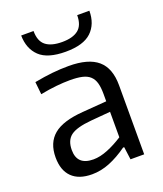

<svg xmlns="http://www.w3.org/2000/svg" viewBox="-142 -864 818 963"><g transform="rotate(-20 266.5 -383.0)"><path d="M269 -618Q173 -618 130 -659Q87 -700 86 -771H152Q152 -717 181.5 -693.5Q211 -670 269 -670Q326 -670 355.5 -693.5Q385 -717 385 -771H450Q450 -700 407 -659Q364 -618 269 -618ZM215 -63Q251 -63 292.5 -80Q334 -97 374 -123V-259L269 -250Q191 -243 159.5 -219.5Q128 -196 128 -144Q128 -63 215 -63ZM183 5Q113 5 76 -31.5Q39 -68 39 -137Q39 -215 88 -256Q137 -297 245 -305L374 -315V-354Q374 -389 367.5 -412.5Q361 -436 345.5 -450.5Q330 -465 304 -471Q278 -477 239 -477Q205 -477 165.5 -473Q126 -469 80 -460L73 -527Q126 -537 169.5 -541.5Q213 -546 257 -546Q362 -546 412 -503Q462 -460 462 -369V0H389L380 -68H374Q325 -33 278 -14Q231 5 183 5Z"/></g></svg>

Font: EncodeSans
Style: Regular
Weight: 400
Designer: Pablo Impallari, Andres Torresi
Foundry: Pablo Impallari, Andres Torresi
Version: Version 1.000; ttfautohint (v1.4.1)